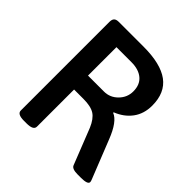

<svg xmlns="http://www.w3.org/2000/svg" viewBox="-187 -841 984 984"><g transform="rotate(45 305.0 -349.0)"><path d="M298.8 -700.2Q422.4 -700.2 483.2 -655.5Q543.9 -610.8 543.9 -518.1Q543.9 -458.5 512.9 -416.7Q481.9 -375 428.2 -354V-350.1Q473.1 -333 509.8 -238.8L591.8 -32.2Q596.2 -22 596.2 -16.1Q596.2 2 545.9 2H522.9Q482.4 2 475.1 -16.1L397.9 -211.9Q378.4 -257.8 351.1 -275.4Q323.7 -293 270 -293H202.1V-23.9Q202.1 2 152.8 2H133.8Q85 2 85 -23.9V-666Q85 -684.1 93 -692.1Q101.1 -700.2 119.1 -700.2ZM311 -600.1H202.1V-394H317.9Q361.3 -394 392.6 -425.8Q423.8 -457.5 423.8 -501Q423.8 -549.3 393.6 -574.7Q363.3 -600.1 311 -600.1Z"/></g></svg>

Font: Asap Symbol
Style: Regular
Weight: 900
Designer: Tania Quindós, Elena González Miranda, Marcela Romero, Pablo Cosgaya
Foundry: Omnibus-Type
Version: Version 1.000;PS 001.000;hotconv 1.0.70;makeotf.lib2.5.58329